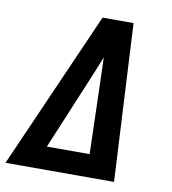

<svg xmlns="http://www.w3.org/2000/svg" viewBox="-96 -737 723 805"><g transform="rotate(10 265.5 -335.0)"><path d="M-19 0 276 -670H408L443 0ZM322 -97 312 -447Q312 -462 311 -477Q310 -492 310 -507Q304 -492 298 -477Q292 -462 286 -447L140 -97Z"/></g></svg>

Font: Lode
Style: Bold Italic
Weight: 700
Italic angle: -11°
Monospace: yes
Designer: Belleve Invis
Foundry: Belleve Invis
Version: Version 29.2.0; ttfautohint (v1.8.3)